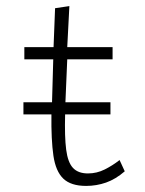

<svg xmlns="http://www.w3.org/2000/svg" viewBox="-20 -603 478 631"><path d="M57 -227V-267H151L155 -408H60V-448H156L161 -576L208 -583L201 -448H350V-408H201L195 -267H343V-227H194Q192 -153 197.5 -111Q203 -69 220 -51Q237 -33 269 -33Q298 -33 324 -46Q350 -59 373 -77L390 -40Q360 -14 328.5 -3Q297 8 263 8Q213 8 188 -16Q163 -40 155.5 -91.5Q148 -143 149 -227Z"/></svg>

Font: Inconsolata SemiCondensed Light
Style: Regular
Weight: 300
Width: 4
Monospace: yes
Designer: Raph Levien, Cyreal, Brenton Simpson
Foundry: Raph Levien, Cyreal, Google
Version: Version 3.100; ttfautohint (v1.8.4.7-5d5b)